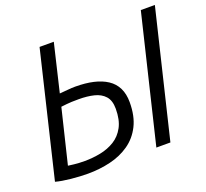

<svg xmlns="http://www.w3.org/2000/svg" viewBox="-120 -838 1063 989"><g transform="rotate(-20 411.0 -343.5)"><path d="M202 6Q159 6 109.5 1Q60 -4 27 -13L190 -693H268L206 -432Q233 -434 253 -436Q273 -438 292 -438Q348 -438 391.5 -428Q435 -418 466 -397.5Q497 -377 513 -344.5Q529 -312 529 -267Q529 -191 502.5 -138.5Q476 -86 430 -54Q384 -22 325 -8Q266 6 202 6ZM208 -61Q252 -61 295 -69.5Q338 -78 373 -99.5Q408 -121 429 -160Q450 -199 450 -260Q450 -305 428.5 -329Q407 -353 370.5 -362Q334 -371 287 -371Q242 -371 221.5 -368.5Q201 -366 190 -365L118 -68Q126 -67 150 -64Q174 -61 208 -61ZM578 0 745 -693H822L655 0Z"/></g></svg>

Font: Ubuntu Sans
Style: Italic
Weight: 400
Italic angle: -13.5°
Designer: Dalton Maag Ltd
Foundry: Dalton Maag Ltd
Version: Version 1.006